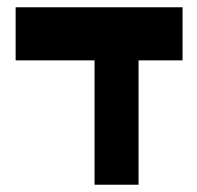

<svg xmlns="http://www.w3.org/2000/svg" viewBox="-20 -752 543 528"><path d="M23 -732H240H361H482V-586H361V-244H240V-586H23Z"/></svg>

Font: PatchSans
Style: PatchSans
Weight: 400
Version: Version 1.0